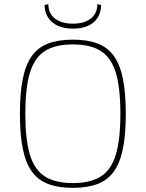

<svg xmlns="http://www.w3.org/2000/svg" viewBox="-20 -893 702 925"><path d="M331 -702Q402 -702 451 -683Q500 -664 529.5 -622Q559 -580 572.5 -512Q586 -444 586 -345Q586 -246 572.5 -178Q559 -110 529.5 -68Q500 -26 451 -7Q402 12 331 12Q260 12 211 -7Q162 -26 132.5 -68Q103 -110 89.5 -178Q76 -246 76 -345Q76 -444 89.5 -512Q103 -580 132.5 -622Q162 -664 211 -683Q260 -702 331 -702ZM331 -679Q246 -679 196 -647Q146 -615 124 -542Q102 -469 102 -345Q102 -221 124 -148Q146 -75 196 -43Q246 -11 331 -11Q416 -11 466 -43Q516 -75 538 -148Q560 -221 560 -345Q560 -469 538 -542Q516 -615 466 -647Q416 -679 331 -679ZM449 -873 467 -869Q467 -834 450.5 -808Q434 -782 404 -768.5Q374 -755 332 -755Q290 -755 259.5 -768.5Q229 -782 212 -808Q195 -834 195 -869L213 -873Q213 -828 245 -803.5Q277 -779 332 -779Q385 -779 417 -803.5Q449 -828 449 -873Z"/></svg>

Font: Exo 2 Thin
Style: Regular
Weight: 250
Designer: Natanael Gama
Foundry: Natanael Gama
Version: Version 2.010